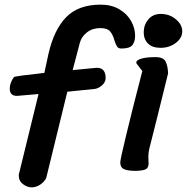

<svg xmlns="http://www.w3.org/2000/svg" viewBox="-20 -733 805 827"><path d="M179 34Q171 50 153.5 62Q136 74 116 74Q98 74 79.5 60.5Q61 47 61 25V19L146 -328L53 -320Q22 -320 22 -351Q22 -376 40 -401Q43 -405 171 -419L189 -502Q213 -606 265.5 -659.5Q318 -713 414 -713Q460 -713 494 -693Q528 -673 545 -642Q562 -611 562 -579Q562 -554 550.5 -539Q539 -524 503 -524Q490 -524 484.5 -532Q479 -540 473 -559Q466 -584 454 -598Q442 -612 412 -612Q378 -612 354.5 -593.5Q331 -575 324 -549L293 -431L354 -437Q394 -441 397 -441Q435 -441 435 -397Q435 -380 420.5 -366.5Q406 -353 389 -350L270 -338ZM673 -673Q710 -673 737.5 -650Q765 -627 765 -598Q765 -569 737 -548Q709 -527 672 -527Q636 -527 617.5 -545.5Q599 -564 599 -594Q599 -625 618.5 -649Q638 -673 673 -673ZM623 -92Q619 -76 619 -57L620 -29Q620 -12 609.5 -5Q599 2 565 3Q532 3 515 -4Q498 -11 498 -34Q498 -45 523.5 -151Q549 -257 593 -427L570 -457Q567 -460 567 -464Q567 -474 589 -480.5Q611 -487 650 -487Q684 -487 693.5 -467.5Q703 -448 704 -417Q651 -201 623 -92Z"/></svg>

Font: Sriracha
Style: Regular
Weight: 400
Designer: Suppakit Chalermlarp
Version: Version 1.002g